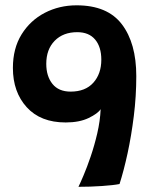

<svg xmlns="http://www.w3.org/2000/svg" viewBox="-20 -702 574 722"><path d="M429.5 -10Q407 -5.5 363.5 -2.5Q320 0.5 275 0.5Q281.5 -12.5 294.2 -42.5Q307 -72.5 321 -113.5Q335 -154.5 345.8 -200.8Q356.5 -247 358.5 -291.5Q348 -275 313.2 -258.2Q278.5 -241.5 227 -241.5Q132.5 -241.5 80.5 -298.8Q28.5 -356 28.5 -446.5Q28.5 -520 61.2 -572.8Q94 -625.5 148.5 -653.8Q203 -682 268 -682Q384 -682 438.2 -610.8Q492.5 -539.5 492.5 -416Q492.5 -340 483.2 -265.8Q474 -191.5 459.8 -125.8Q445.5 -60 429.5 -10ZM270.5 -581Q217.5 -581 185.8 -548.8Q154 -516.5 154 -462Q154 -415.5 177.2 -386.5Q200.5 -357.5 245.5 -357.5Q301 -357.5 331 -391Q361 -424.5 361 -477.5Q361 -525.5 337.8 -553.2Q314.5 -581 270.5 -581Z"/></svg>

Font: Grandstander SemiBold
Style: Regular
Weight: 600
Designer: Tyler Finck
Foundry: Etcetera Type Co
Version: Version 1.200; ttfautohint (v1.8.3)